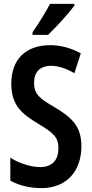

<svg xmlns="http://www.w3.org/2000/svg" viewBox="-20 -956 470 986"><path d="M362 -927V-936H237C211 -889 184 -843 147 -790V-777H227C272 -820 332 -887 362 -927ZM398 -205C398 -307 349 -353 261 -405C185 -449 155 -471 155 -532C155 -584 184 -618 242 -618C275 -618 316 -607 362 -580L395 -682C346 -709 292 -724 238 -724C111 -724 38 -650 38 -526C38 -412 96 -369 177 -320C258 -272 280 -249 280 -194C280 -136 250 -98 186 -98C140 -98 81 -116 33 -146V-28C86 0 140 10 193 10C320 10 398 -75 398 -205Z"/></svg>

Font: Noto Sans Hebrew ExtraCondensed SemiBold
Style: Regular
Weight: 600
Width: 2
Designer: Ben Nathan
Foundry: Google LLC
Version: Version 3.001